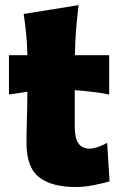

<svg xmlns="http://www.w3.org/2000/svg" viewBox="-20 -716 470 750"><path d="M275.5 14.5Q181.5 14.5 132.5 -23.8Q83.5 -62 83.5 -157Q83.5 -197.5 85 -244.5Q86.5 -291.5 87 -357.5L15 -347V-500.5H87Q86 -544.5 82.2 -582.8Q78.5 -621 72.5 -661.5L287 -696Q281 -646 277.2 -600.2Q273.5 -554.5 272.5 -500.5H406.5V-347Q372.5 -353.5 338.5 -357.5Q304.5 -361.5 272 -364V-219.5Q272 -178.5 285.8 -157Q299.5 -135.5 330.5 -135.5Q344 -135.5 362.2 -141.5Q380.5 -147.5 398.5 -158L408 -7.5Q386.5 -1 348.5 6.8Q310.5 14.5 275.5 14.5Z"/></svg>

Font: Commissioner Flair ExtraBold
Style: Regular
Weight: 800
Designer: Kostas Bartsokas
Foundry: Kostas Bartsokas
Version: Version 1.000; ttfautohint (v1.8.3)